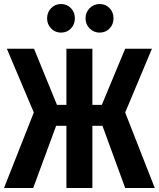

<svg xmlns="http://www.w3.org/2000/svg" viewBox="-24 -934 789 954"><path d="M731 -692 598 -375 745 0H598L485 -309H435V0H306V-309H255L141 0H-4L144 -375L10 -692H145L259 -413H306V-692H435V-413H482L598 -692ZM348 -843Q348 -813 328.5 -792.5Q309 -772 279 -772Q250 -772 230 -792.5Q210 -813 210 -843Q210 -873 230 -893.5Q250 -914 279 -914Q309 -914 328.5 -893.5Q348 -873 348 -843ZM540 -843Q540 -813 520.5 -792.5Q501 -772 471 -772Q442 -772 421.5 -792.5Q401 -813 401 -843Q401 -873 421.5 -893.5Q442 -914 471 -914Q501 -914 520.5 -893.5Q540 -873 540 -843Z"/></svg>

Font: Fira Sans Extra Condensed SemiBold
Style: Regular
Weight: 600
Width: 1
Designer: Carrois Corporate & Edenspiekermann AG
Foundry: Carrois Corporate GbR & Edenspiekermann AG
Version: Version 4.203